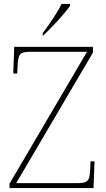

<svg xmlns="http://www.w3.org/2000/svg" viewBox="-20 -951 538 971"><path d="M28 0V-22L420 -689H130Q91 -689 81 -675Q71 -661 69 -620L67 -579H47L52 -714H450V-685L62 -25H375Q401 -25 413.5 -31Q426 -37 430.5 -51.5Q435 -66 436 -93L438 -135H458L453 0ZM196 -784Q211 -803 229 -829Q247 -855 264 -882Q281 -909 291 -931H334V-921Q325 -908 308.5 -888Q292 -868 272 -846Q252 -824 232.5 -804.5Q213 -785 198 -771H196Z"/></svg>

Font: Noto Serif Lao Thin
Style: Regular
Weight: 250
Designer: Monotype Design Team
Foundry: Monotype Imaging Inc.
Version: Version 2.003